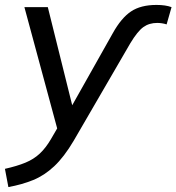

<svg xmlns="http://www.w3.org/2000/svg" viewBox="-51 -532 716 779"><path d="M-17 227 -31 153Q18 142 52 128Q86 114 110.5 91Q135 68 156 32L181 -11L48 -503H143L242 -105L407 -398Q441 -459 480.5 -485.5Q520 -512 584 -512Q621 -512 645 -503L625 -433Q616 -436 606 -437.5Q596 -439 587 -439Q554 -439 530.5 -422Q507 -405 478 -357L248 39Q209 105 169 142.5Q129 180 83.5 198.5Q38 217 -17 227Z"/></svg>

Font: Mulish Medium
Style: Italic
Weight: 500
Italic angle: -9°
Designer: Vernon Adams
Foundry: Vernon Adams
Version: Version 3.603; ttfautohint (v1.8.3)